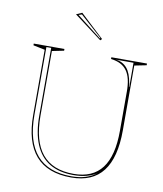

<svg xmlns="http://www.w3.org/2000/svg" viewBox="-100 -1011 938 1104"><g transform="rotate(10 369.5 -459.0)"><path d="M391 13Q252 13 183 -66.5Q114 -146 114 -304V-684L46 -698V-708H225V-698L156 -684V-307Q156 -158 217 -84Q278 -10 401 -10Q512 -10 566.5 -82Q621 -154 621 -300V-530Q621 -569 614 -599Q607 -629 592.5 -649.5Q578 -670 555 -682Q532 -694 499 -698V-708H707V-698L637 -684V-305Q637 -146 576 -66.5Q515 13 391 13ZM391 6Q436 6 472 -5Q508 -16 536 -37Q509 -20 475.5 -11.5Q442 -3 401 -3Q318 -3 262 -36.5Q206 -70 177.5 -138Q149 -206 149 -307V-701H121V-304Q121 -149 188.5 -71.5Q256 6 391 6ZM527 -699Q548 -697 564.5 -688Q581 -679 593 -664.5Q605 -650 613 -629Q621 -608 626 -579L628 -558H630V-699ZM419 -793 256 -916 290 -931 428 -802ZM418 -806 290 -921 271 -915 415 -803Z"/></g></svg>

Font: Kalnia Glaze Thin ExtraLight
Style: Regular
Weight: 250
Version: Version 1.110